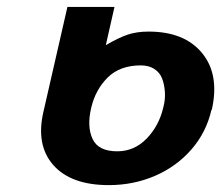

<svg xmlns="http://www.w3.org/2000/svg" viewBox="-20 -520 636 552"><path d="M588.9 -204.1H587.9Q573.2 -139.6 530.3 -90.3Q487.3 -41 425.5 -14.4Q363.8 12.2 293 12.2Q184.1 12.2 133.3 -45.4Q82.5 -103 105 -199.2L173.8 -500H309.1L284.2 -390.1Q319.8 -411.1 346.4 -420.2Q373 -429.2 407.2 -429.2Q510.3 -429.2 561 -367.4Q611.8 -305.7 588.9 -204.1ZM449.2 -210Q455.6 -233.4 454.1 -255.4Q452.6 -277.3 446 -294.4Q439.5 -311.5 423.6 -321.8Q407.7 -332 384.8 -332Q324.7 -332 289.6 -297.1Q254.4 -262.2 242.2 -210Q229.5 -156.2 246.1 -120.6Q262.7 -85 316.9 -85Q366.2 -85 401.6 -121.6Q437 -158.2 449.2 -210Z"/></svg>

Font: Perun
Style: Bold Italic
Weight: 700
Italic angle: -12°
Foundry: Copyright (c) Stefan Peev, Context Ltd, 2016
Version: Version 001.000